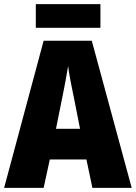

<svg xmlns="http://www.w3.org/2000/svg" viewBox="-20 -913 660 933"><path d="M429 0 400 -138H222L192 0H0L192 -715H426L620 0ZM340 -434Q332 -471 323.5 -515.5Q315 -560 311 -592Q306 -561 298 -517.5Q290 -474 282 -436L252 -287H369ZM468 -893V-778H154V-893Z"/></svg>

Font: Noto Sans Lao UI Cond Blk
Style: Regular
Weight: 900
Width: 3
Designer: Monotype Design Team
Foundry: Monotype Imaging Inc.
Version: Version 2.000; ttfautohint (v1.8.4.7-5d5b)